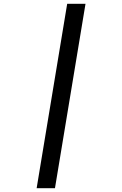

<svg xmlns="http://www.w3.org/2000/svg" viewBox="-20 -843 640 1006"><path d="M172 143 332 -823H428L268 143Z"/></svg>

Font: Iosevka Etoile Medium Oblique
Style: Regular
Weight: 500
Italic angle: -9°
Designer: Belleve Invis
Foundry: Belleve Invis
Version: Version 15.5.2; ttfautohint (v1.8.4)